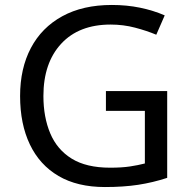

<svg xmlns="http://www.w3.org/2000/svg" viewBox="-20 -744 768 774"><path d="M407 -377H654V-27Q596 -8 537 1Q478 10 403 10Q292 10 216 -34.5Q140 -79 100.5 -161.5Q61 -244 61 -357Q61 -468 104.5 -550.5Q148 -633 231 -678.5Q314 -724 431 -724Q491 -724 544.5 -713Q598 -702 644 -682L610 -604Q572 -620 524.5 -632.5Q477 -645 426 -645Q298 -645 226.5 -567.5Q155 -490 155 -357Q155 -272 182.5 -206.5Q210 -141 269 -104.5Q328 -68 424 -68Q471 -68 504 -73Q537 -78 564 -85V-297H407Z"/></svg>

Font: BC Sans
Style: Regular
Weight: 400
Designer: Monotype Design Team
Province of B.C.
Foundry: Monotype Imaging Inc.
Version: Version 2.000;GOOG;noto-source:20170915:90ef993387c0